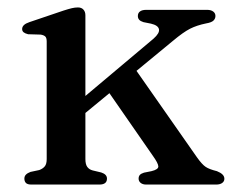

<svg xmlns="http://www.w3.org/2000/svg" viewBox="-20 -496 634 516"><path d="M64.5 0Q54 0 49.8 -4.2Q45.5 -8.5 45.5 -16Q45.5 -22.5 49.8 -26.8Q54 -31 62 -34L85.5 -39Q95 -42.5 100.2 -48.8Q105.5 -55 105.5 -68.5V-384.5Q105.5 -394 101.8 -397.8Q98 -401.5 89.5 -403L55.5 -404Q47.5 -406 43.5 -409.2Q39.5 -412.5 39.5 -418Q39.5 -430 59 -436.5L150.5 -467.5Q164.5 -472 173 -474Q181.5 -476 189.5 -476Q199 -476 204.2 -470.2Q209.5 -464.5 209.5 -455V-68.5Q209.5 -54.5 214.5 -47.5Q219.5 -40.5 229 -38L252 -32.5Q267.5 -27.5 267.5 -16Q267.5 0 247 0ZM178.5 -212 392.5 -392Q409.5 -407 407.2 -417.5Q405 -428 385.5 -432.5L365.5 -436.5Q357.5 -439 354 -443Q350.5 -447 350.5 -453Q350.5 -461 356.2 -465.2Q362 -469.5 372.5 -469.5H537Q547 -469.5 553 -465Q559 -460.5 559 -453Q559 -446 553.8 -440.8Q548.5 -435.5 533.5 -433Q509 -428 490.8 -418.8Q472.5 -409.5 444.5 -386L189 -175.5ZM335 -322.5 509.5 -73Q523 -54 532.8 -47.5Q542.5 -41 563 -36Q573 -32 578 -27Q583 -22 583 -15.5Q583 -8.5 577 -4.2Q571 0 561 0H373Q363.5 0 358 -4.5Q352.5 -9 352.5 -16Q352.5 -22 355.8 -25.8Q359 -29.5 367 -32L387 -36Q406 -40.5 405.5 -49Q405 -57.5 391 -77L263 -261.5Z"/></svg>

Font: Fraunces Wonky
Style: Regular
Weight: 400
Version: Version 1.000;[b76b70a41]